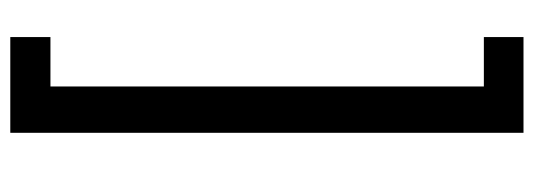

<svg xmlns="http://www.w3.org/2000/svg" viewBox="-352 -520 1037 373"><g transform="rotate(-90 166.5 -333.5)"><path d="M95 -832V165H281V88H185V-754H281V-832Z"/></g></svg>

Font: Noto Sans Devanagari Condensed Medium
Style: Regular
Weight: 500
Width: 3
Designer: Jelle Bosma - Monotype Design Team
Foundry: Monotype Imaging Inc.
Version: Version 2.004